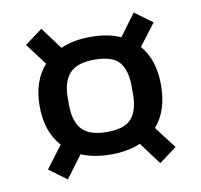

<svg xmlns="http://www.w3.org/2000/svg" viewBox="-67 -695 731 698"><g transform="rotate(-10 298.5 -346.0)"><path d="M190 -150 129 -68 64 -116 125 -197Q74 -254 74 -347Q74 -440 124 -496L64 -576L129 -624L189 -543Q236 -564 300 -564Q365 -564 410 -543L470 -624L535 -576L474 -496Q522 -441 522 -347Q522 -253 473 -197L535 -116L470 -68L409 -150Q363 -130 300 -130Q238 -130 190 -150ZM300 -213Q366 -213 391 -243.5Q416 -274 416 -332V-361Q416 -420 391 -450Q366 -480 300 -480Q234 -480 207 -449.5Q180 -419 180 -361V-332Q180 -274 207 -243.5Q234 -213 300 -213Z"/></g></svg>

Font: Mozilla Text BETA Medium
Style: Regular
Weight: 500
Designer: Studio DRAMA
Foundry: Studio DRAMA
Version: Version 0.100